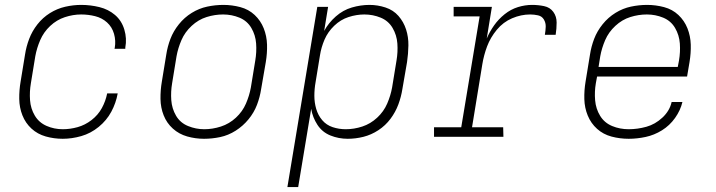

<svg xmlns="http://www.w3.org/2000/svg" viewBox="-20 -558 2920 783"><path d="M236 8Q273 8 311.5 -3Q350 -14 382.5 -40.5Q415 -67 434 -102.5Q453 -138 460 -177H417Q411 -146 395.5 -117.5Q380 -89 353.5 -68.5Q327 -48 296.5 -39.5Q266 -31 236 -31Q201 -31 170 -44.5Q139 -58 122 -86.5Q105 -115 102.5 -149.5Q100 -184 106 -219L124 -329Q130 -362 144 -394.5Q158 -427 184.5 -452Q211 -477 244.5 -488Q278 -499 311 -499Q340 -499 368 -492Q396 -485 416.5 -466.5Q437 -448 445 -420Q453 -392 448 -363Q448 -361 447 -359H491V-364Q498 -401 487 -437.5Q476 -474 449 -497Q422 -520 385.5 -529Q349 -538 311 -538Q279 -538 246 -530.5Q213 -523 183.5 -504.5Q154 -486 132.5 -458.5Q111 -431 99 -399.5Q87 -368 82 -335L64 -225Q58 -190 58.5 -154.5Q59 -119 71.5 -87.5Q84 -56 108.5 -33.5Q133 -11 166.5 -1.5Q200 8 236 8Z M812 8Q845 8 878 1Q911 -6 941 -25Q971 -44 993.5 -71.5Q1016 -99 1028 -130.5Q1040 -162 1045 -195L1064 -305Q1070 -341 1069 -376Q1068 -411 1055.5 -442.5Q1043 -474 1018.5 -497Q994 -520 960 -529Q926 -538 891 -538Q858 -538 825 -531Q792 -524 762 -505.5Q732 -487 709.5 -459Q687 -431 675 -399.5Q663 -368 658 -335L640 -225Q634 -190 634.5 -154.5Q635 -119 647.5 -87.5Q660 -56 685 -33.5Q710 -11 743.5 -1.5Q777 8 812 8ZM813 -31Q779 -31 747 -44Q715 -57 698 -86Q681 -115 678.5 -149.5Q676 -184 682 -219L700 -329Q706 -362 720 -394.5Q734 -427 761.5 -452.5Q789 -478 822.5 -488.5Q856 -499 890 -499Q925 -499 956.5 -486Q988 -473 1005 -444Q1022 -415 1024.5 -380.5Q1027 -346 1021 -311L1003 -201Q997 -168 983 -135.5Q969 -103 942 -78Q915 -53 881 -42Q847 -31 813 -31Z M1152 205H1196L1249 -114Q1255 -79 1274.5 -49Q1294 -19 1327.5 -5.5Q1361 8 1398 8Q1430 8 1462 0Q1494 -8 1523 -27Q1552 -46 1572.5 -73.5Q1593 -101 1604.5 -132Q1616 -163 1621 -195L1640 -305Q1645 -339 1645.5 -373Q1646 -407 1636 -438Q1626 -469 1605 -493Q1584 -517 1552 -527.5Q1520 -538 1487 -538Q1451 -538 1415 -527.5Q1379 -517 1349.5 -491Q1320 -465 1302 -432L1318 -530H1274ZM1390 -31Q1362 -31 1336.5 -39.5Q1311 -48 1294 -68Q1277 -88 1269.5 -114Q1262 -140 1262 -167.5Q1262 -195 1267 -223L1285 -333Q1290 -365 1303.5 -396.5Q1317 -428 1343 -453Q1369 -478 1401.5 -488.5Q1434 -499 1466 -499Q1501 -499 1532.5 -486Q1564 -473 1581 -444Q1598 -415 1600.5 -380.5Q1603 -346 1597 -311L1579 -201Q1573 -168 1559 -135.5Q1545 -103 1518 -78Q1491 -53 1457.5 -42Q1424 -31 1390 -31Z M1750 0H2033L2032 -39H1905L1947 -296Q1953 -333 1966.5 -369Q1980 -405 2006 -436.5Q2032 -468 2068.5 -483.5Q2105 -499 2142 -499Q2158 -499 2174 -495.5Q2190 -492 2198 -478.5Q2206 -465 2205.5 -449Q2205 -433 2202 -416H2246Q2250 -441 2250 -466Q2250 -491 2236.5 -509.5Q2223 -528 2199 -533Q2175 -538 2150 -538Q2121 -538 2092 -529Q2063 -520 2038 -500Q2013 -480 1995 -454.5Q1977 -429 1965 -401L1986 -530H1830V-491H1936L1861 -39H1750Z M2544 8Q2578 8 2613 0.5Q2648 -7 2679.5 -26.5Q2711 -46 2733 -77Q2755 -108 2763 -142H2719Q2711 -106 2681.5 -78.5Q2652 -51 2616 -41Q2580 -31 2544 -31Q2508 -31 2476.5 -44Q2445 -57 2427.5 -85.5Q2410 -114 2407 -149Q2404 -184 2410 -219L2415 -246H2782L2792 -305Q2798 -341 2797 -376Q2796 -411 2783.5 -442.5Q2771 -474 2746.5 -497Q2722 -520 2688 -529Q2654 -538 2619 -538Q2586 -538 2553 -531Q2520 -524 2490 -505.5Q2460 -487 2437.5 -459Q2415 -431 2403 -399.5Q2391 -368 2386 -335L2368 -225Q2362 -189 2363 -153.5Q2364 -118 2377 -86.5Q2390 -55 2415 -32.5Q2440 -10 2474 -1Q2508 8 2544 8ZM2744 -285H2421L2428 -329Q2434 -362 2448 -394.5Q2462 -427 2489.5 -452.5Q2517 -478 2550.5 -488.5Q2584 -499 2618 -499Q2653 -499 2684.5 -486Q2716 -473 2733 -444Q2750 -415 2752.5 -380.5Q2755 -346 2749 -311Z"/></svg>

Font: Iosevka Sparkle XLtObl
Style: Regular
Weight: 200
Italic angle: -9°
Designer: Belleve Invis
Foundry: Belleve Invis
Version: Version 4.5.0; ttfautohint (v1.8.3)